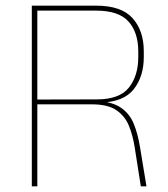

<svg xmlns="http://www.w3.org/2000/svg" viewBox="-20 -659 594 679"><path d="M498 0H478L456.5 -137Q450 -179.5 436 -214Q422 -248.5 391.8 -269.2Q361.5 -290 305 -290H104.5V-307L322.5 -307.5Q402.5 -307.5 435.8 -349.2Q469 -391 469 -457.5V-477Q469 -544 434.5 -582.8Q400 -621.5 319 -621.5H101.5V-639H320Q409 -639 448.8 -594.8Q488.5 -550.5 488.5 -477.5V-457Q488.5 -388.5 453 -343.5Q417.5 -298.5 336 -296L335 -297L324.5 -302Q379 -298.5 409 -277.2Q439 -256 453.2 -220.8Q467.5 -185.5 475 -139.5ZM112 0H92.5V-639H112V-304V-295.5Z"/></svg>

Font: Anek Devanagari Thin
Style: Regular
Weight: 250
Designer: Kailash Malviya (Devanagari) & Yesha Goshar (Latin)
Foundry: Ek Type
Version: Version 1.003